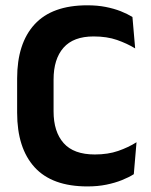

<svg xmlns="http://www.w3.org/2000/svg" viewBox="-20 -672 556 706"><path d="M301.5 13.5Q171.5 13.5 107.2 -57Q43 -127.5 43 -257.5V-383.5Q43 -512.5 107.2 -582.5Q171.5 -652.5 301 -652.5Q338 -652.5 368.5 -646.5Q399 -640.5 423.8 -630.8Q448.5 -621 467 -609.5L477 -494Q447.5 -512 410.5 -525Q373.5 -538 324 -538Q250 -538 213.5 -496.5Q177 -455 177 -379.5V-262.5Q177 -187.5 214 -145.8Q251 -104 328.5 -104Q377 -104 414.5 -117Q452 -130 482 -149L472 -31.5Q454 -20 428.5 -9.8Q403 0.5 371.2 7Q339.5 13.5 301.5 13.5Z"/></svg>

Font: Anek Kannada Medium SemiBold
Style: Regular
Weight: 600
Version: Version 1.003